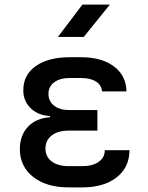

<svg xmlns="http://www.w3.org/2000/svg" viewBox="-20 -805 640 832"><path d="M337 7H278Q181 7 123.5 -38.5Q66 -84 66 -159Q66 -218 101 -255.5Q136 -293 197 -297V-302Q145 -305 113 -336Q81 -367 81 -414Q81 -481 135.5 -519Q190 -557 282 -557H331Q421 -557 474 -517Q527 -477 528 -409H422Q420 -436 396 -451.5Q372 -467 331 -467H282Q240 -467 215 -448.5Q190 -430 190 -398Q190 -366 214.5 -347Q239 -328 282 -328H402V-239H278Q231 -239 204 -218Q177 -197 177 -161Q177 -126 204 -105.5Q231 -85 278 -85H337Q381 -85 407.5 -103.5Q434 -122 434 -154H541Q541 -80 485.5 -36.5Q430 7 337 7ZM231 -645 337 -785H456L343 -645Z"/></svg>

Font: JetBrains Mono NL SemiBold
Style: Regular
Weight: 600
Designer: Philipp Nurullin, Konstantin Bulenkov
Foundry: JetBrains
Version: Version 2.304; ttfautohint (v1.8.4.7-5d5b)